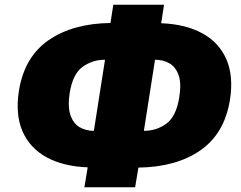

<svg xmlns="http://www.w3.org/2000/svg" viewBox="-20 -760 1018 810"><path d="M336 30 350 -54Q247 -58 176.5 -96.5Q106 -135 75 -206Q44 -277 60 -378Q83 -520 185 -590.5Q287 -661 446 -663L458 -740H672L660 -662Q763 -658 833.5 -619.5Q904 -581 935 -510Q966 -439 950 -338Q927 -196 825 -125.5Q723 -55 564 -53L550 30ZM274 -368Q265 -309 277.5 -273.5Q290 -238 316.5 -223Q343 -208 376 -208L423 -508Q370 -508 328.5 -478Q287 -448 274 -368ZM736 -348Q746 -408 733.5 -443Q721 -478 694.5 -493Q668 -508 634 -508L587 -208Q640 -208 681.5 -238Q723 -268 736 -348Z"/></svg>

Font: Mulish ExtraBlack
Style: Italic
Weight: 1000
Italic angle: -9°
Designer: Vernon Adams
Foundry: Vernon Adams
Version: Version 3.603; ttfautohint (v1.8.3)